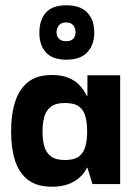

<svg xmlns="http://www.w3.org/2000/svg" viewBox="-20 -697 507 727"><path d="M176 10Q120 10 86 -16Q52 -42 37 -89Q22 -136 22 -200Q22 -264 37.5 -312Q53 -360 86.5 -386.5Q120 -413 176 -413Q214 -413 239 -402.5Q264 -392 278.5 -377Q293 -362 300 -349.5Q307 -337 309 -334H311V-412H435V0H330L311 -62H309Q308 -58 300.5 -46.5Q293 -35 278 -22Q263 -9 238 0.5Q213 10 176 10ZM226 -91Q262 -91 280 -105.5Q298 -120 304 -145Q310 -170 310 -199Q310 -229 304 -254Q298 -279 280 -293Q262 -307 226 -307Q190 -307 171.5 -292Q153 -277 147 -252.5Q141 -228 141 -199Q141 -170 147 -145.5Q153 -121 171.5 -106Q190 -91 226 -91ZM232 -471Q179 -471 154 -498.5Q129 -526 129 -573Q129 -621 153.5 -649Q178 -677 231 -677Q285 -677 311 -649Q337 -621 337 -573Q337 -528 311 -499.5Q285 -471 232 -471ZM230 -541Q249 -541 257.5 -550.5Q266 -560 266 -575Q266 -590 257.5 -601Q249 -612 230 -612Q212 -612 203 -601Q194 -590 194 -575Q194 -560 203 -550.5Q212 -541 230 -541Z"/></svg>

Font: Darker Grotesque Light ExtraBold
Style: Regular
Weight: 800
Version: Version 1.000;gftools[0.9.28]